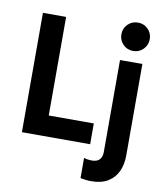

<svg xmlns="http://www.w3.org/2000/svg" viewBox="-102 -843 967 1140"><g transform="rotate(10 381.5 -273.0)"><path d="M70.7 0V-719.7H210.5V-125.3H482.2V0ZM525.9 215.1Q510 215.1 493.1 213.2Q476.2 211.3 460.8 208.1V86.1Q472 90.1 484.8 91.9Q497.5 93.6 507.3 93.6Q540.2 93.6 555.1 77.1Q570.1 60.5 570.1 32.3V-523.1H704.9V29.1Q704.9 82.5 685.7 124.5Q666.5 166.5 626.8 190.8Q587.2 215.1 525.9 215.1ZM636.9 -589.5Q601 -589.5 576.2 -614.6Q551.4 -639.6 551.4 -675.1Q551.4 -711.4 576.2 -736Q601 -760.7 636.9 -760.7Q673 -760.7 697.7 -736Q722.5 -711.4 722.5 -675.1Q722.5 -639.6 697.7 -614.6Q673 -589.5 636.9 -589.5Z"/></g></svg>

Font: Reddit Sans
Style: Regular
Weight: 400
Designer: Stephen Hutchings
Foundry: Reddit
Version: Version 1.014